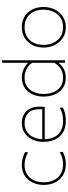

<svg xmlns="http://www.w3.org/2000/svg" viewBox="706 -1484 788 2239"><g transform="rotate(-90 1099.5 -365.0)"><path d="M304 9Q226.5 9 172.5 -25.2Q118.5 -59.5 90.2 -117.8Q62 -176 62 -248Q62 -320.5 90 -378.5Q118 -436.5 170.2 -470.2Q222.5 -504 295 -504Q323.5 -504 351 -498.8Q378.5 -493.5 402.8 -484.8Q427 -476 446 -465L441 -431Q413.5 -447 388 -456Q362.5 -465 339.5 -468.5Q316.5 -472 296 -472Q204 -472 148.5 -411.5Q93 -351 93 -248Q93 -185 116.2 -134Q139.5 -83 186.2 -53Q233 -23 304 -23Q327.5 -23 351 -27.2Q374.5 -31.5 397.5 -40Q420.5 -48.5 442 -62L449 -28Q433.5 -18.5 411.5 -10Q389.5 -1.5 362.2 3.8Q335 9 304 9Z M811 9Q728 9 673.2 -24.8Q618.5 -58.5 591.2 -117.2Q564 -176 564 -251Q564 -324.5 591.8 -381.8Q619.5 -439 669 -471.5Q718.5 -504 784 -504Q842.5 -504 885.5 -479.2Q928.5 -454.5 951.8 -408.2Q975 -362 975 -297Q975 -280 974.2 -265.8Q973.5 -251.5 971 -237L944 -264Q945 -272.5 945 -280Q945 -287.5 945 -295Q945 -386 901 -429Q857 -472 785 -472Q724 -472 681.5 -443.5Q639 -415 617 -365Q595 -315 595 -251V-249Q595 -180 618.5 -129.2Q642 -78.5 689.8 -50.8Q737.5 -23 811 -23Q837.5 -23 863.5 -27Q889.5 -31 914.2 -39.2Q939 -47.5 962 -61L965 -27Q946 -15.5 921.5 -7.5Q897 0.5 868.8 4.8Q840.5 9 811 9ZM580 -237V-266H949L971 -263V-237Z M1313 9Q1240 9 1190.8 -26.5Q1141.5 -62 1116.8 -120.8Q1092 -179.5 1092 -249Q1092 -322.5 1118.8 -380.2Q1145.5 -438 1195.5 -471Q1245.5 -504 1315 -504Q1352.5 -504 1384.5 -493.8Q1416.5 -483.5 1440.8 -467.8Q1465 -452 1480 -435H1486V-494Q1486 -558 1486 -617.5Q1486 -677 1486 -731L1516 -739Q1516 -677.5 1516 -617.8Q1516 -558 1516 -494V-221Q1516 -160.5 1516 -108.5Q1516 -56.5 1516 0H1487V-70H1481Q1460 -44.5 1434.5 -27Q1409 -9.5 1378.8 -0.2Q1348.5 9 1313 9ZM1313 -23Q1352 -23 1383.8 -35Q1415.5 -47 1440.8 -69.5Q1466 -92 1486 -124V-384Q1466 -413.5 1439 -433Q1412 -452.5 1380.2 -462.2Q1348.5 -472 1315 -472Q1249.5 -472 1207 -441.8Q1164.5 -411.5 1143.8 -361Q1123 -310.5 1123 -249Q1123 -190 1142.5 -138.5Q1162 -87 1204 -55Q1246 -23 1313 -23Z M1902 9Q1846 9 1802 -12Q1758 -33 1727.2 -69.2Q1696.5 -105.5 1680.2 -152.5Q1664 -199.5 1664 -251Q1664 -325 1694.2 -382Q1724.5 -439 1778.2 -471.5Q1832 -504 1902 -504Q1956 -504 1999.2 -485Q2042.5 -466 2073.5 -431.5Q2104.5 -397 2120.8 -351Q2137 -305 2137 -251Q2137 -178.5 2107.8 -119.5Q2078.5 -60.5 2025.5 -25.8Q1972.5 9 1902 9ZM1902 -23Q1970.5 -23 2015.8 -55.8Q2061 -88.5 2083.5 -140.5Q2106 -192.5 2106 -251Q2106 -316.5 2081.2 -366.2Q2056.5 -416 2010.8 -444Q1965 -472 1902 -472Q1834.5 -472 1788.2 -442.5Q1742 -413 1718.5 -362.8Q1695 -312.5 1695 -251Q1695 -192.5 1717.8 -140.5Q1740.5 -88.5 1786.5 -55.8Q1832.5 -23 1902 -23Z"/></g></svg>

Font: Commissioner Thin
Style: Regular
Weight: 100
Designer: Kostas Bartsokas
Foundry: Kostas Bartsokas
Version: Version 1.001;gftools[0.9.23]